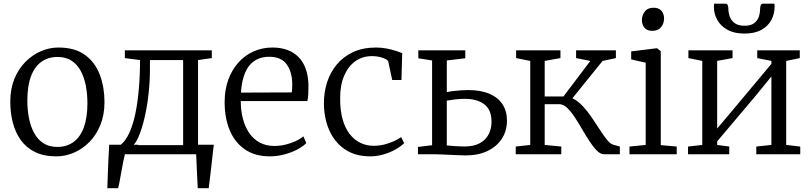

<svg xmlns="http://www.w3.org/2000/svg" viewBox="-20 -818 4302 1018"><path d="M34.5 -278.5Q34.5 -346.5 56.2 -399.8Q78 -453 114.8 -490Q151.5 -527 196.8 -546.5Q242 -566 289.5 -566Q378 -566 431.8 -526Q485.5 -486 509.8 -420.2Q534 -354.5 534 -277Q534 -209 512.2 -155.5Q490.5 -102 454 -65Q417.5 -28 372 -8.5Q326.5 11 279 11Q212.5 11 165.8 -12Q119 -35 90.2 -75.2Q61.5 -115.5 48 -167.8Q34.5 -220 34.5 -278.5ZM284 -39Q334 -39 369.8 -65Q405.5 -91 424.5 -142.8Q443.5 -194.5 443.5 -270.5Q443.5 -319.5 435 -363.8Q426.5 -408 407.8 -442.5Q389 -477 359 -496.5Q329 -516 285 -516Q235 -516 199 -490Q163 -464 144 -412.8Q125 -361.5 125 -284.5Q125 -235 133.8 -190.8Q142.5 -146.5 161.5 -112Q180.5 -77.5 210.8 -58.2Q241 -39 284 -39Z M603 0V-48.5L618.5 -49Q645 -69.5 665 -112.2Q685 -155 697.5 -214.8Q710 -274.5 716.2 -347Q722.5 -419.5 722.5 -499.5L642 -510V-551H1103V-510L1030 -499.5V0ZM687.5 -48.5H951V-499.5H775V-452.5Q775 -389 768.2 -325.5Q761.5 -262 749.2 -206.2Q737 -150.5 721.2 -109Q705.5 -67.5 687.5 -48.5ZM549 180Q550.5 142 551.8 103.8Q553 65.5 554.8 26.5Q556.5 -12.5 559 -50.5H714L644 -8Q639 12 633.5 39.2Q628 66.5 623 94.8Q618 123 613.8 146Q609.5 169 606.5 180ZM1028.5 180Q1027.5 157.5 1026.2 134.5Q1025 111.5 1024 89Q1023 66.5 1022 44Q1021 21.5 1020 0L971.5 -50.5H1113.5Q1111 -27.5 1108.2 -4.5Q1105.5 18.5 1103 41.8Q1100.5 65 1097.8 88Q1095 111 1092.2 134.2Q1089.5 157.5 1086.5 180Z M1410.5 11Q1332.5 11 1279 -25.5Q1225.5 -62 1198.2 -127Q1171 -192 1171 -277Q1171 -341.5 1190.2 -394.8Q1209.5 -448 1243.8 -486.2Q1278 -524.5 1324.2 -545.2Q1370.5 -566 1424 -566Q1512.5 -566 1562.5 -515.8Q1612.5 -465.5 1615.5 -369Q1615.5 -340.5 1614.5 -319.2Q1613.5 -298 1609.5 -282H1256.5Q1256.5 -232 1267.8 -188.8Q1279 -145.5 1301.2 -113Q1323.5 -80.5 1357.2 -62.2Q1391 -44 1435 -44Q1478 -44 1521.8 -59.5Q1565.5 -75 1588.5 -95L1604 -59.5Q1585 -40 1554.2 -24.2Q1523.5 -8.5 1486 1.2Q1448.5 11 1410.5 11ZM1257.5 -327 1527 -328Q1528.5 -336 1529 -349.2Q1529.5 -362.5 1529.5 -371.5Q1529.5 -434.5 1500.8 -475.8Q1472 -517 1406 -517Q1375.5 -517 1349.5 -506.2Q1323.5 -495.5 1304 -472.8Q1284.5 -450 1272.8 -414Q1261 -378 1257.5 -327Z M1943.5 11Q1863.5 11 1809 -26Q1754.5 -63 1726.2 -126.5Q1698 -190 1697.5 -269Q1697 -328.5 1714.2 -381.8Q1731.5 -435 1766 -476.5Q1800.5 -518 1852.5 -542Q1904.5 -566 1973.5 -566Q2002.5 -566 2029.5 -560.8Q2056.5 -555.5 2078.2 -548.5Q2100 -541.5 2112.5 -536L2108.5 -394H2059.5L2039 -490Q2037.5 -498 2024.8 -504.8Q2012 -511.5 1993 -516Q1974 -520.5 1953 -520.5Q1902.5 -520.5 1864.5 -493.8Q1826.5 -467 1805 -417.2Q1783.5 -367.5 1783.5 -298.5Q1783 -234.5 1796.2 -186.8Q1809.5 -139 1833.8 -107.8Q1858 -76.5 1890.5 -60.8Q1923 -45 1961 -45Q1991.5 -45 2019.2 -52.2Q2047 -59.5 2069.8 -70Q2092.5 -80.5 2107 -91L2123 -59Q2104.5 -41 2075.5 -24.8Q2046.5 -8.5 2012 1.2Q1977.5 11 1943.5 11Z M2196 0V-39L2271 -48V-497.5L2198 -509V-551H2447V-509L2349 -497.5V-329.5Q2364 -333 2382.8 -335.2Q2401.5 -337.5 2422 -339Q2442.5 -340.5 2462 -340.5Q2529 -340.5 2575 -320.8Q2621 -301 2644.5 -264.8Q2668 -228.5 2668 -178.5Q2668 -124.5 2641.2 -83Q2614.5 -41.5 2565.5 -17.8Q2516.5 6 2449.5 6Q2435 6 2413 5Q2391 4 2367.2 3Q2343.5 2 2322.8 1Q2302 0 2289 0ZM2443.5 -41.5Q2512.5 -41.5 2549.2 -77.2Q2586 -113 2586 -173Q2586 -236 2547.8 -265Q2509.5 -294 2444 -294Q2420 -294 2394 -291Q2368 -288 2349 -284.5V-47Q2368 -45 2392.5 -43.2Q2417 -41.5 2443.5 -41.5Z M2714.5 0V-41L2791.5 -49.5V-495L2716.5 -510V-551H2951.5V-510L2868 -495V-306.5H2967.5L3110 -495L3034.5 -510V-551H3245.5V-510L3175 -495L3015 -297Q3043.5 -283.5 3068.8 -256.5Q3094 -229.5 3116.8 -196.2Q3139.5 -163 3159.8 -131.2Q3180 -99.5 3197.8 -77.5Q3215.5 -55.5 3231 -51L3266.5 -41V0H3183.5Q3164 0 3144.8 -19.2Q3125.5 -38.5 3105.8 -68.8Q3086 -99 3066.5 -132.8Q3047 -166.5 3027 -197Q3007 -227.5 2986.8 -246.5Q2966.5 -265.5 2945.5 -265.5H2868V-49.5L2956 -41V0Z M3317.5 0V-41L3403.5 -49.5V-485.5L3326.5 -503V-545.5L3460.5 -562H3464L3483.5 -546.5V-48.5L3568 -41V0ZM3438 -654.5Q3411.5 -654.5 3397.5 -670.5Q3383.5 -686.5 3383.5 -711.5Q3383.5 -736.5 3398.8 -756.8Q3414 -777 3445 -777H3446Q3473 -777 3487 -760.8Q3501 -744.5 3501 -719.5Q3501 -694.5 3485.5 -674.5Q3470 -654.5 3439 -654.5Z M3628 0V-41L3703.5 -49.5V-495L3630 -510V-551H3864V-510L3782.5 -495V-136.5L3861 -229.5L4070 -479.5V-495L3995 -510V-551H4220.5V-510L4148.5 -495V-49.5L4223 -41V0H3990V-41L4070 -49.5V-412.5L3983.5 -306.5L3782.5 -68.5V-49.5L3846.5 -41V0ZM3826.5 -798.5Q3836.5 -798.5 3839.2 -789Q3842 -779.5 3842 -768Q3842 -750.5 3849 -730.5Q3856 -710.5 3874.5 -696Q3893 -681.5 3928 -681.5Q3962 -681.5 3979.8 -696Q3997.5 -710.5 4003.8 -730.5Q4010 -750.5 4010 -768Q4010 -779.5 4013 -789Q4016 -798.5 4025.5 -798.5H4086Q4086 -794.5 4086.5 -790.5Q4087 -786.5 4087 -782.5Q4087 -744.5 4069.8 -712Q4052.5 -679.5 4017 -659.8Q3981.5 -640 3927 -640Q3873.5 -640 3837.5 -659.8Q3801.5 -679.5 3783.2 -712Q3765 -744.5 3765 -782.5Q3765 -786.5 3765.5 -790.5Q3766 -794.5 3766.5 -798.5Z"/></svg>

Font: Merriweather 28pt Light
Style: Regular
Weight: 300
Version: Version 2.100